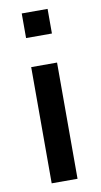

<svg xmlns="http://www.w3.org/2000/svg" viewBox="-81 -729 403 768"><g transform="rotate(-10 120.0 -345.0)"><path d="M65 -590V-690H170V-590ZM65 0V-472H170V0Z"/></g></svg>

Font: Coval
Style: Medium
Weight: 500
Foundry: Context Ltd
Version: Version 001.000